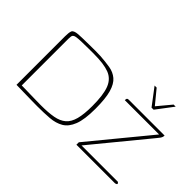

<svg xmlns="http://www.w3.org/2000/svg" viewBox="-92 -836 1113 1113"><g transform="rotate(45 464.0 -280.0)"><path d="M662 -563H679L748 -479L818 -563H835L757 -460H740ZM515 -225Q515 -137 496.5 -90Q478 -43 444.5 -23.5Q411 -4 365.5 -0.5Q320 3 266 3Q248 3 222 2.5Q196 2 169 1.5Q142 1 121.5 0.5Q101 0 93 0V-398Q93 -428 98.5 -442.5Q104 -457 138 -460Q148 -461 171.5 -461.5Q195 -462 223.5 -462.5Q252 -463 278 -463Q304 -463 318 -462Q363 -459 399.5 -453Q436 -447 462 -425Q488 -403 501.5 -356Q515 -309 515 -225ZM117 -19Q123 -19 144 -18.5Q165 -18 191 -17.5Q217 -17 241 -16.5Q265 -16 277 -16Q337 -16 378 -23.5Q419 -31 444 -52.5Q469 -74 480 -115.5Q491 -157 491 -224Q491 -315 472.5 -362.5Q454 -410 409.5 -427Q365 -444 285 -444Q271 -444 241 -444Q211 -444 181.5 -443Q152 -442 138 -439Q128 -437 122.5 -431Q117 -425 117 -402ZM608 -18H907L911 -13Q916 -8 911 -4Q906 0 897 0H584V-20L881 -381H600V-384Q600 -392 603 -395.5Q606 -399 615 -399H908Q908 -392 906 -386Q904 -380 899 -373Q894 -366 884 -354Z"/></g></svg>

Font: Genos Thin Thin
Style: Regular
Weight: 250
Version: Version 1.010